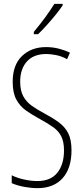

<svg xmlns="http://www.w3.org/2000/svg" viewBox="-20 -969 434 999"><path d="M352 -187Q352 -93 305.5 -41.5Q259 10 175 10Q144 10 107.5 3.5Q71 -3 41 -16V-57Q69 -43 105.5 -35Q142 -27 174 -27Q244 -27 278.5 -70.5Q313 -114 313 -186Q313 -230 299.5 -258Q286 -286 258.5 -306Q231 -326 187 -350Q148 -371 116 -393.5Q84 -416 65 -451Q46 -486 46 -543Q46 -631 94.5 -677.5Q143 -724 220 -724Q256 -724 289 -715Q322 -706 344 -695L329 -661Q300 -677 271 -682.5Q242 -688 221 -688Q155 -688 120 -649Q85 -610 85 -544Q85 -498 101 -468.5Q117 -439 145 -419Q173 -399 209 -380Q254 -356 286 -332.5Q318 -309 335 -275.5Q352 -242 352 -187ZM306 -941Q290 -917 267.5 -889.5Q245 -862 221 -835.5Q197 -809 178 -791H156V-803Q189 -843 214 -877Q239 -911 263 -949H306Z"/></svg>

Font: Noto Sans Gujarati UI ExtraCondensed ExtraLight
Style: Regular
Weight: 200
Width: 2
Designer: Jelle Bosma - Monotype Design Team, Universal Thirst
Foundry: Monotype Imaging Inc.
Version: Version 2.106; ttfautohint (v1.8.4.7-5d5b)